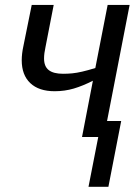

<svg xmlns="http://www.w3.org/2000/svg" viewBox="-20 -548 558 768"><path d="M464.8 -64 413.6 199.2H334L373 0H308.1L351.6 -225.1Q311.5 -204.6 275.1 -193.8Q238.8 -183.1 198.7 -183.1Q135.3 -183.1 101.1 -215.6Q66.9 -248 66.9 -307.1Q66.9 -333 73.7 -364.3L106.9 -528.3H194.8L162.1 -360.4Q156.2 -334 156.2 -314Q156.2 -282.2 175 -267.6Q193.8 -252.9 231.9 -252.9Q250.5 -252.9 268.6 -254.6Q286.6 -256.3 308.8 -261.5Q331.1 -266.6 361.3 -275.9L410.6 -528.3H498.5L408.2 -64Z"/></svg>

Font: Arimo
Style: Italic
Weight: 400
Italic angle: -12°
Designer: Steve Matteson
Foundry: Monotype Imaging Inc.
Version: Version 1.33